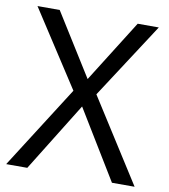

<svg xmlns="http://www.w3.org/2000/svg" viewBox="-81 -783 747 851"><g transform="rotate(10 293.0 -357.0)"><path d="M582 0H480L291 -310L99 0H4L241 -372L19 -714H119L294 -434L470 -714H565L344 -374Z"/></g></svg>

Font: Noto Sans
Style: Regular
Weight: 400
Designer: Monotype Design Team
Foundry: Monotype Imaging Inc.
Version: Version 2.007